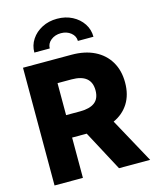

<svg xmlns="http://www.w3.org/2000/svg" viewBox="-137 -1052 936 1146"><g transform="rotate(-15 331.0 -479.0)"><path d="M55.2 0V-727.5H355Q437 -727.5 496.6 -698Q556.2 -668.5 588.6 -614Q621.1 -559.6 621.1 -485.4Q621.1 -409.7 587.9 -356.9Q554.7 -304.2 494.6 -276.9L646 0H453.6L320.8 -249H230.5V0ZM230.5 -387.7H317.4Q376.5 -387.7 407.5 -411.1Q438.5 -434.6 438.5 -485.4Q438.5 -585.4 316.9 -585.4H230.5ZM326.7 -957.5Q378.9 -957.5 420.2 -936Q461.4 -914.6 485.4 -878.4Q509.3 -842.3 509.3 -797.4H413.1Q413.1 -827.6 387.9 -847.9Q362.8 -868.2 326.7 -868.2Q290 -868.2 264.6 -847.9Q239.3 -827.6 239.3 -797.4H144Q144 -842.3 168 -878.4Q191.9 -914.6 233.2 -936Q274.4 -957.5 326.7 -957.5Z"/></g></svg>

Font: Inter Extra Bold
Style: Regular
Weight: 800
Designer: Rasmus Andersson
Foundry: rsms
Version: Version 4.000;git-3c8e0fc